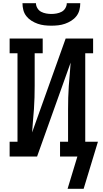

<svg xmlns="http://www.w3.org/2000/svg" viewBox="-20 -975 640 1196"><path d="M300 -815Q278 -815 256.5 -817.5Q235 -820 215 -827Q195 -834 176.5 -845.5Q158 -857 144.5 -874Q131 -891 125.5 -912Q120 -933 120 -955H204Q204 -939 213 -924Q222 -909 236.5 -901.5Q251 -894 267.5 -891Q284 -888 300 -888Q316 -888 332.5 -891Q349 -894 363.5 -901.5Q378 -909 387 -924Q396 -939 396 -955H480Q480 -933 474.5 -912Q469 -891 455.5 -874Q442 -857 423.5 -845.5Q405 -834 385 -827Q365 -820 343.5 -817.5Q322 -815 300 -815ZM401 201 462 0H354V-92H404V-294Q404 -330 405 -366.5Q406 -403 408.5 -439.5Q411 -476 414.5 -512.5Q418 -549 420 -585L211 0H40V-92H89V-643H40V-735H246V-643H196V-441Q196 -405 195 -368.5Q194 -332 191.5 -295.5Q189 -259 185.5 -222.5Q182 -186 180 -150L389 -735H560V-643H511V-92H590L501 201Z"/></svg>

Font: Iosevka Etoile Semibold
Style: Regular
Weight: 600
Designer: Belleve Invis
Foundry: Belleve Invis
Version: Version 22.1.2; ttfautohint (v1.8.4)